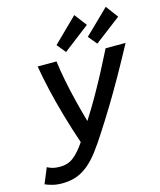

<svg xmlns="http://www.w3.org/2000/svg" viewBox="-153 -1026 947 1133"><g transform="rotate(-15 321.0 -459.5)"><path d="M85 11Q52 11 25.5 4Q-1 -3 -18 -11L21 -105Q36 -97 53.5 -92Q71 -87 98 -87Q146 -87 180.5 -113.5Q215 -140 253 -196Q222 -287 196 -377.5Q170 -468 151.5 -549.5Q133 -631 123 -693H238Q245 -637 258 -571Q271 -505 288 -437Q305 -369 323 -306Q364 -370 403 -438.5Q442 -507 476.5 -573Q511 -639 538 -693H660Q607 -594 560.5 -512Q514 -430 470 -357.5Q426 -285 379 -213Q344 -158 312 -116Q280 -74 246 -45.5Q212 -17 173 -3Q134 11 85 11ZM307 -732 263 -786 410 -930 467 -855ZM498 -732 454 -785 602 -929 658 -854Z"/></g></svg>

Font: Ubuntu Sans Mono Medium
Style: Italic
Weight: 500
Italic angle: -13.5°
Monospace: yes
Designer: Dalton Maag Ltd
Foundry: Dalton Maag Ltd
Version: Version 1.006